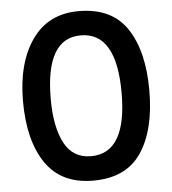

<svg xmlns="http://www.w3.org/2000/svg" viewBox="-54 -809 777 869"><g transform="rotate(-5 334.5 -375.0)"><path d="M335 10Q190 10 119.5 -93.5Q49 -197 49 -375Q49 -549 123 -654.5Q197 -760 335 -760Q485 -760 554 -657Q623 -554 623 -375Q623 -196 554 -93Q485 10 335 10ZM335 -101Q497 -101 497 -375Q497 -650 335 -650Q175 -650 175 -375Q175 -248 213.5 -174.5Q252 -101 335 -101Z"/></g></svg>

Font: Oakes Grotesk
Style: Bold Italic
Weight: 600
Italic angle: -8°
Designer: Samuel Oakes
Foundry: Samuel Oakes
Version: Version 1.000;PS 001.000;hotconv 1.0.88;makeotf.lib2.5.64775